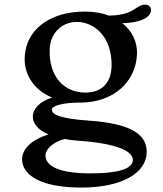

<svg xmlns="http://www.w3.org/2000/svg" viewBox="-20 -554 706 832"><path d="M122.1 -49.3C122.1 -19.5 143.6 8.8 190.4 28.8C111.8 52.2 75.7 95.2 75.7 136.7C75.7 197.8 144.5 258.8 333 258.8C508.8 258.8 615.7 195.3 615.7 104C615.7 29.3 549.3 -18.6 365.7 -31.2C224.1 -41 204.6 -62.5 204.6 -79.1C204.6 -95.7 252 -109.4 327.6 -109.4C472.2 -109.4 569.8 -199.7 573.7 -321.3C575.2 -372.1 552.7 -419.4 510.3 -453.6C588.4 -454.6 634.3 -479 634.3 -509.8C634.3 -522.9 627 -533.7 608.4 -533.7C591.8 -533.7 581.5 -526.4 568.4 -517.6C547.9 -504.4 520 -487.3 452.1 -486.3C422.4 -497.6 387.7 -503.9 349.1 -503.9C193.8 -503.9 91.3 -424.3 86.9 -304.2C84.5 -233.9 124 -165 205.6 -131.3C150.9 -114.3 122.1 -80.6 122.1 -49.3ZM350.6 -152.8C257.3 -152.8 191.4 -221.7 195.3 -340.3C197.3 -408.7 246.6 -459 312.5 -459C387.2 -459 467.3 -396 463.4 -264.6C460.4 -187.5 413.6 -152.8 350.6 -152.8ZM177.2 119.6C177.2 92.3 208.5 62.5 259.3 48.3C275.4 51.3 293 53.7 312.5 55.2C510.3 68.4 555.7 108.9 555.7 139.2C555.7 178.7 488.8 197.3 373 197.3C232.9 197.3 177.2 164.6 177.2 119.6Z"/></svg>

Font: Stoke
Style: Light
Weight: 300
Designer: Nicole Fally
Foundry: Nicole Fally
Version: Version 1.001